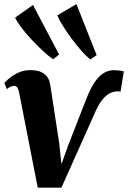

<svg xmlns="http://www.w3.org/2000/svg" viewBox="-26 -878 605 908"><path d="M383 -412Q401.5 -459.5 421.5 -489Q441.5 -518.5 464 -532.2Q486.5 -546 511.5 -546Q527 -546 542 -543.8Q557 -541.5 559.5 -540L544 -444.5Q541 -445.5 536.5 -445.8Q532 -446 529 -446Q512.5 -446 494.5 -437.5Q476.5 -429 457.5 -405.8Q438.5 -382.5 419 -336L264.5 9.5H152.5L64 -442.5Q60.5 -458 55.5 -465Q50.5 -472 41 -472Q31.5 -472 22.5 -467.2Q13.5 -462.5 6.5 -456.5L-5.5 -485.5Q-1 -491.5 16 -506.2Q33 -521 59.2 -533.8Q85.5 -546.5 118.5 -546.5Q159.5 -546.5 183 -528.8Q206.5 -511 211.5 -477.5L254.5 -197.5L264.5 -101.5L298 -194.5ZM225.5 -597.5Q205.5 -611 178.5 -635.8Q151.5 -660.5 124.2 -689.8Q97 -719 75.8 -746.8Q54.5 -774.5 45.5 -794.5L130 -854.5L253.5 -620ZM401 -597Q382 -612 358.5 -638.5Q335 -665 312 -696.2Q289 -727.5 271 -756.5Q253 -785.5 245 -805.5L335.5 -858.5L431 -617Z"/></svg>

Font: Merriweather 72pt ExtraBold
Style: Italic
Weight: 800
Italic angle: -7.8°
Version: Version 2.101